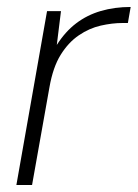

<svg xmlns="http://www.w3.org/2000/svg" viewBox="-20 -531 395 551"><path d="M27 0 115 -499H155L143 -402Q167 -440 198.5 -464Q230 -488 269.5 -499.5Q309 -511 355 -511L347 -465H332Q302 -465 269 -457.5Q236 -450 206 -429.5Q176 -409 154 -373.5Q132 -338 122 -281L72 0Z"/></svg>

Font: DM Sans 20pt ExtraLight
Style: Italic
Weight: 250
Italic angle: -10°
Version: Version 4.004;gftools[0.9.30]